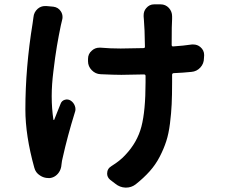

<svg xmlns="http://www.w3.org/2000/svg" viewBox="-20 -812 1040 883"><path d="M133.8 -732.4Q135.7 -755.9 153.3 -771.5Q168 -784.2 187.5 -784.2Q190.4 -784.2 193.4 -784.2L225.6 -781.2Q248 -778.3 259.8 -759.8Q267.6 -748 267.6 -733.4Q267.6 -726.6 265.6 -719.7Q261.7 -705.1 259.8 -695.3Q250 -648.4 241.7 -599.6Q233.4 -550.8 225.6 -484.4Q217.8 -421.9 217.8 -372.1Q217.8 -369.1 217.8 -367.2Q217.8 -314.5 225.6 -261.7Q225.6 -260.7 227.5 -260.3Q229.5 -259.8 229.5 -261.7Q234.4 -273.4 244.6 -299.8Q254.9 -326.2 258.8 -335Q263.7 -348.6 277.8 -353Q292 -357.4 304.7 -349.6Q318.4 -340.8 324.2 -325.2Q327.1 -317.4 327.1 -309.6Q327.1 -301.8 324.2 -294.9Q290 -184.6 268.6 -87.9Q264.6 -73.2 262.7 -54.7Q261.7 -39.1 254.9 -25.9Q248 -12.7 236.3 -3.9Q224.6 4.9 210 6.8Q206.1 6.8 202.1 6.8Q181.6 6.8 164.1 -4.9Q143.6 -17.6 137.7 -41Q96.7 -188.5 96.7 -308.6Q96.7 -501 129.9 -704.1Q131.8 -716.8 133.8 -732.4ZM862.3 -607.4Q866.2 -607.4 869.1 -607.4Q887.7 -607.4 901.4 -595.7Q918.9 -581.1 918.9 -558.6L918 -544.9Q918 -519.5 901.4 -501.5Q884.8 -483.4 860.4 -481.4Q823.2 -477.5 778.3 -475.6Q771.5 -474.6 771.5 -467.8V-433.6Q771.5 -374 769.5 -332.5Q767.6 -291 761.7 -244.1Q755.9 -197.3 744.6 -162.6Q733.4 -127.9 714.8 -91.8Q696.3 -55.7 668.5 -24.4Q640.6 6.8 603.5 36.1Q584 50.8 559.6 50.8Q558.6 50.8 556.6 50.8Q531.2 49.8 510.7 33.2L486.3 14.6Q472.7 2.9 472.7 -13.7Q472.7 -36.1 492.2 -47.9Q534.2 -74.2 556.6 -99.6Q611.3 -157.2 630.4 -230Q649.4 -302.7 649.4 -433.6V-462.9Q649.4 -469.7 641.6 -469.7Q574.2 -467.8 538.1 -467.8Q505.9 -467.8 442.4 -470.7Q418.9 -471.7 401.9 -489.3Q384.8 -506.8 384.8 -530.3V-541Q384.8 -564.5 402.3 -579.1Q417 -592.8 437.5 -592.8Q439.5 -592.8 442.4 -592.8Q486.3 -588.9 535.2 -588.9Q570.3 -588.9 639.6 -590.8Q647.5 -590.8 646.5 -598.6Q645.5 -680.7 641.6 -723.6Q641.6 -729.5 640.6 -735.4Q640.6 -738.3 640.6 -742.2Q640.6 -760.7 652.3 -774.4Q667 -792 688.5 -792H718.8Q741.2 -792 756.8 -775.4Q771.5 -758.8 771.5 -737.3Q771.5 -734.4 771.5 -724.6Q769.5 -703.1 769.5 -605.5Q769.5 -597.7 777.3 -598.6Q823.2 -601.6 862.3 -607.4Z"/></svg>

Font: Gen Jyuu Gothic Monospace Bold
Style: Bold
Weight: 700
Designer: [Source Han Sans]
Ryoko NISHIZUKA  (kana & ideographs); Paul D. Hunt (Latin, Greek & Cyrillic); Wenlong ZHANG  (bopomofo
Version: Version 1.002.20150607